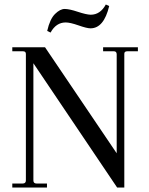

<svg xmlns="http://www.w3.org/2000/svg" viewBox="-20 -842 669 862"><path d="M129.9 -32.2Q129.9 -18.1 144 -18.1H190.9V0H35.2V-18.1H82Q96.2 -18.1 96.2 -32.2V-600.1Q96.2 -612.3 82 -611.8H35.2V-629.9H182.1L503.9 -153.8V-598.1Q503.9 -612.3 490.2 -611.8H442.9V-629.9H599.1V-611.8H551.8Q537.6 -611.8 538.1 -600.1V0H505.9L129.9 -558.1ZM386.2 -714.8Q370.1 -714.8 332.5 -728Q294.9 -741.2 274.9 -741.2Q231.9 -741.2 207 -695.8L191.9 -703.1Q204.1 -756.8 227.1 -779.3Q250 -801.8 270.5 -801.8Q291 -801.8 329.1 -789.1Q367.2 -776.4 387.2 -775.9Q430.2 -775.9 455.1 -821.8L470.2 -814.9Q446.3 -714.8 386.2 -714.8Z"/></svg>

Font: Arapey-Regular
Style: Regular
Weight: 400
Designer: Eduardo Rodriguez Tunni
Foundry: Eduardo Rodriguez Tunni
Version: Version 1.002